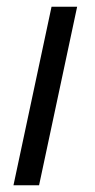

<svg xmlns="http://www.w3.org/2000/svg" viewBox="-20 -550 283 570"><path d="M20 0 133 -530H209L96 0Z"/></svg>

Font: Be Vietnam Pro Light
Style: Italic
Weight: 300
Italic angle: -12°
Designer: Lam Bao, Tony Le, Vietanh Nguyen
Foundry: Yellow Type Foundry
Version: Version 1.002; ttfautohint (v1.8.3)